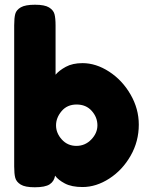

<svg xmlns="http://www.w3.org/2000/svg" viewBox="-20 -793 632 812"><path d="M567 -266Q567 -195 532.5 -134.5Q498 -74 442.5 -38Q387 -2 329 -2Q283 -2 254.5 -17Q226 -32 213 -50Q209 -26 190 -13.5Q171 -1 127 -1Q86 -1 67.5 -12.5Q49 -24 44.5 -41Q40 -58 40 -89V-686Q40 -717 44.5 -734Q49 -751 68 -762Q87 -773 128 -773Q169 -773 187.5 -761.5Q206 -750 210.5 -733Q215 -716 215 -685V-477Q230 -495 258.5 -510.5Q287 -526 329 -526Q386 -526 441.5 -490Q497 -454 532 -393.5Q567 -333 567 -266ZM392 -263Q392 -297 368 -324Q344 -351 304 -351Q264 -351 240.5 -323Q217 -295 217 -263Q217 -230 241.5 -203Q266 -176 303 -176Q340 -176 366 -203Q392 -230 392 -263Z"/></svg>

Font: Fredoka One
Style: Regular
Weight: 400
Designer: Milena B. Brandão, Ben Nathan
Version: Version 2.000; ttfautohint (v1.5.33-1714) -l 8 -r 50 -G 200 